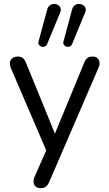

<svg xmlns="http://www.w3.org/2000/svg" viewBox="-20 -786 565 993"><path d="M189.5 187Q174 187 164.5 178.8Q155 170.5 153.8 157Q152.5 143.5 158.5 129L227 -26V10L36 -434.5Q29.5 -450.5 31.5 -463.8Q33.5 -477 44 -485.2Q54.5 -493.5 73 -493.5Q89 -493.5 98.2 -486Q107.5 -478.5 115 -460L277.5 -62H250.5L415 -460.5Q422.5 -479 432.2 -486.2Q442 -493.5 459.5 -493.5Q475.5 -493.5 484.2 -485.2Q493 -477 494.8 -464Q496.5 -451 489.5 -435.5L235 154Q226.5 173 216.5 180Q206.5 187 189.5 187ZM353 -558.5Q349 -549 340.8 -545.5Q332.5 -542 324 -544.5Q315.5 -547 310.5 -554Q305.5 -561 308.5 -572L352.5 -736Q356.5 -751.5 366.2 -758.5Q376 -765.5 387.5 -765.8Q399 -766 408.5 -760.5Q418 -755 422 -744.8Q426 -734.5 420 -720.5ZM224 -558.5Q220 -549 211.8 -545.5Q203.5 -542 195 -544.5Q186.5 -547 181.5 -554Q176.5 -561 179.5 -572L224 -736Q228 -751 237.8 -758.2Q247.5 -765.5 259 -765.8Q270.5 -766 280 -760.2Q289.5 -754.5 293.2 -744.5Q297 -734.5 291 -720.5Z"/></svg>

Font: Nunito ExtraLight
Style: Regular
Weight: 200
Designer: Vernon Adams
Foundry: Vernon Adams
Version: Version 3.602;April 4, 2023;FontCreator 14.0.0.2856 64-bit